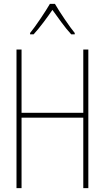

<svg xmlns="http://www.w3.org/2000/svg" viewBox="-20 -969 540 989"><path d="M153 -792Q177 -818 204 -854Q231 -890 250 -918Q271 -889 296.5 -854Q322 -819 347 -792H365V-799Q346 -822 314 -869Q282 -916 263 -949H237Q219 -918 188 -872Q157 -826 135 -799V-792ZM91 0V-363H409V0H435V-714H409V-388H91V-714H65V0Z"/></svg>

Font: Noto Sans Mono UI Condensed Thin
Style: Regular
Weight: 250
Width: 3
Designer: Monotype Design team
Foundry: Monotype Imaging Inc.
Version: 1.000